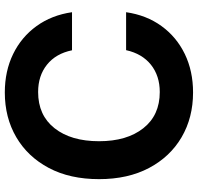

<svg xmlns="http://www.w3.org/2000/svg" viewBox="-32 -746 791 766"><g transform="rotate(-90 363.0 -363.5)"><path d="M376.5 11.7Q276.4 11.7 198.2 -33.9Q120.1 -79.6 75.4 -163.8Q30.8 -248 30.8 -363.3Q30.8 -479.5 75.4 -563.7Q120.1 -647.9 198.2 -693.6Q276.4 -739.3 376.5 -739.3Q461.9 -739.3 530 -706.1Q598.1 -672.9 641.6 -612.5Q685.1 -552.2 696.8 -471.2H544.9Q531.7 -535.6 487.5 -571Q443.4 -606.4 378.4 -606.4Q285.6 -606.4 233.9 -540.8Q182.1 -475.1 182.1 -363.3Q182.1 -252.4 233.9 -186.8Q285.6 -121.1 378.4 -121.1Q442.9 -121.1 487.1 -156.2Q531.2 -191.4 545.4 -255.4H696.8Q685.1 -174.3 641.6 -114.3Q598.1 -54.2 530 -21.2Q461.9 11.7 376.5 11.7Z"/></g></svg>

Font: Inter Display
Style: Bold
Weight: 700
Designer: Rasmus Andersson
Foundry: rsms
Version: Version 4.001;git-9221beed3